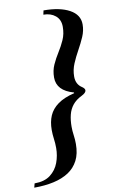

<svg xmlns="http://www.w3.org/2000/svg" viewBox="-216 -794 625 1059"><g transform="rotate(-10 96.5 -265.0)"><path d="M107 -742Q198 -742 252 -712.5Q306 -683 306 -629Q306 -594 291.5 -560.5Q277 -527 258 -493Q239 -459 224.5 -424.5Q210 -390 210 -353Q210 -309 244 -288Q258 -278 258 -269Q258 -261 251.5 -254.5Q245 -248 233 -242Q200 -226 181.5 -203Q163 -180 155.5 -150Q148 -120 148 -83Q148 -60 151.5 -35.5Q155 -11 155 14Q155 69 135.5 106.5Q116 144 81 167Q46 190 -3 201Q-52 212 -113 212L-107 189Q-51 189 -18 163.5Q15 138 29.5 99Q44 60 44 17Q44 -9 40.5 -34.5Q37 -60 37 -84Q37 -130 52 -164.5Q67 -199 101.5 -224Q136 -249 194 -263V-267Q100 -293 100 -367Q100 -406 114.5 -438Q129 -470 148 -500Q167 -530 181.5 -562.5Q196 -595 196 -635Q196 -675 169.5 -697Q143 -719 102 -719Z"/></g></svg>

Font: Platypi Light SemiBold
Style: Italic
Weight: 600
Italic angle: -13°
Version: Version 1.200